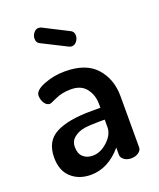

<svg xmlns="http://www.w3.org/2000/svg" viewBox="-134 -792 729 882"><g transform="rotate(-20 230.0 -350.5)"><path d="M25 -124Q25 -204 85 -235.5Q145 -267 259 -267H303V-285Q303 -329 278.5 -361Q254 -393 204 -393Q161 -393 128.5 -378Q96 -363 93 -363Q76 -363 65.5 -379.5Q55 -396 55 -416Q55 -442 103.5 -461Q152 -480 206 -480Q309 -480 358.5 -424.5Q408 -369 408 -286V-35Q408 -21 393.5 -10.5Q379 0 357 0Q337 0 323 -10.5Q309 -21 309 -35V-70Q242 8 158 8Q100 8 62.5 -26Q25 -60 25 -124ZM127 -668Q127 -683 137 -696Q147 -709 161 -709Q164 -709 172 -707L296 -644Q311 -636 311 -618Q311 -603 301 -590Q291 -577 277 -577Q270 -577 264 -580L143 -641Q127 -648 127 -668ZM131 -137Q131 -105 149 -88.5Q167 -72 196 -72Q234 -72 268.5 -104Q303 -136 303 -172V-209H278Q233 -209 204.5 -205Q176 -201 153.5 -184Q131 -167 131 -137Z"/></g></svg>

Font: TerminalDosisSemiBold
Style: Bold
Weight: 600
Designer: EdgarTolentino, PabloImpallari, IginoMarini
Foundry: EdgarTolentino, PabloImpallari, IginoMarini
Version: Version 1.006